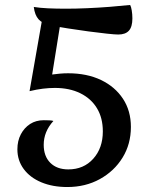

<svg xmlns="http://www.w3.org/2000/svg" viewBox="-20 -728 603 773"><path d="M251 25Q192 25 146.5 6Q101 -13 75.5 -47.5Q50 -82 50 -127Q50 -161 64 -187.5Q78 -214 101.5 -229Q125 -244 156 -244Q168 -244 179 -243.5Q190 -243 195 -241Q156 -198 156 -145Q156 -99 182.5 -72.5Q209 -46 255 -46Q317 -46 355.5 -89Q394 -132 394 -199Q394 -253 370.5 -292Q347 -331 303.5 -352.5Q260 -374 201 -374Q178 -374 153 -371Q128 -368 99 -361L157 -692L203 -673L225 -646L190 -428Q204 -430 221 -431.5Q238 -433 254 -433Q330 -433 386.5 -406Q443 -379 475 -330.5Q507 -282 507 -217Q507 -148 473.5 -93.5Q440 -39 382 -7Q324 25 251 25ZM504 -708Q508 -701 510.5 -685.5Q513 -670 513 -654Q513 -620 499 -604.5Q485 -589 456 -589Q443 -589 410.5 -592.5Q378 -596 336.5 -601.5Q295 -607 254 -613.5Q213 -620 183 -626Q151 -633 135.5 -650Q120 -667 116 -700Q141 -696 173.5 -694.5Q206 -693 247 -693Q286 -693 331.5 -695Q377 -697 422 -700.5Q467 -704 504 -708Z"/></svg>

Font: Merienda
Style: Regular
Weight: 400
Designer: Eduardo Rodriguez Tunni
Foundry: Eduardo Rodriguez Tunni
Version: Version 2.001